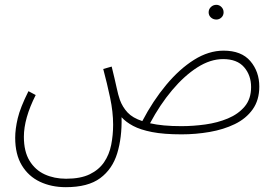

<svg xmlns="http://www.w3.org/2000/svg" viewBox="-20 -544 1142 796"><path d="M253 232Q193 232 145.5 209.5Q98 187 70.5 141.5Q43 96 43 27Q43 -9 53.5 -53.5Q64 -98 98 -166L128 -150Q79 -53 79 23Q79 84 102.5 122.5Q126 161 165.5 179Q205 197 254 197Q314 197 352 178.5Q390 160 411.5 128.5Q433 97 441 56.5Q449 16 449 -27Q449 -80 436.5 -139Q424 -198 408 -258L443 -268Q457 -211 463.5 -180.5Q470 -150 477 -130Q488 -100 509 -77.5Q530 -55 570 -42Q614 -126 669 -192Q724 -258 784.5 -296Q845 -334 907 -334Q981 -334 1018 -290.5Q1055 -247 1055 -185Q1055 -129 1027.5 -90.5Q1000 -52 953.5 -29.5Q907 -7 849.5 3Q792 13 733 13Q659 13 610.5 3.5Q562 -6 532 -22Q502 -38 484 -58Q486 26 466 91.5Q446 157 395.5 194.5Q345 232 253 232ZM905 -299Q852 -299 798 -264.5Q744 -230 693.5 -170Q643 -110 602 -33Q653 -21 732 -21Q781 -21 831.5 -28Q882 -35 925 -53Q968 -71 994.5 -102.5Q1021 -134 1021 -183Q1021 -232 992 -265.5Q963 -299 905 -299ZM877 -463Q864 -463 854.5 -471.5Q845 -480 845 -493Q845 -506 854.5 -515Q864 -524 877 -524Q889 -524 898 -515Q907 -506 907 -493Q907 -480 898 -471.5Q889 -463 877 -463Z"/></svg>

Font: Noto Sans Arabic Cond ExtLt
Style: Regular
Weight: 200
Width: 3
Designer: Monotype Design Team, Nadine Chahine, Nizar Qandah and Khaled Hosny
Foundry: Monotype Imaging Inc.
Version: Version 2.012; ttfautohint (v1.8.4.7-5d5b)